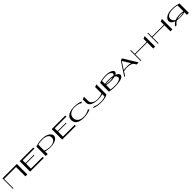

<svg xmlns="http://www.w3.org/2000/svg" viewBox="1219 -4125 7695 7695"><g transform="rotate(-45 5066.0 -278.0)"><path d="M894.1 -594.3H79V-0.4H112.1V-531.6H786.8V-0.8H896.9V-595.5Z M1828.4 -531.6V-594.3H1056V0.3H1828.4V-64H1166.1V-340.8H1642.8V-373.9H1166.1V-531.6Z M2452.9 -586.1C2298.1 -604.3 2117.1 -602 1941 -532.6V-0.6H2051.1V-148.6C2289.1 -75.2 2613.3 -111.9 2710 -238.4C2845.4 -415.6 2622.8 -566.2 2452.9 -586.1ZM2396.2 -143C2312.5 -133 2215.3 -141 2118.2 -169C2119.1 -168.8 2088.1 -181.5 2051.1 -200.8V-532.6C2181.3 -573.9 2618.7 -617.4 2637.9 -368.9C2646.5 -257.4 2566.8 -163.2 2396.2 -143Z M3643.4 -531.6V-594.3H2871V0.3H3643.4V-64H2981.1V-340.8H3457.8V-373.9H2981.1V-531.6Z M4461.1 -130.4C4241.1 20.9 3811.7 8.3 3793.9 -280.3C3788.5 -367.3 3818.8 -436.7 3871.6 -484.3C3942.3 -548 4058.6 -573.7 4169.2 -565.7C4297.9 -556.4 4379.4 -539.9 4461.1 -478.3L4496.9 -533.9C4470.6 -547.6 4336 -596.7 4135.8 -596.7C3934 -596.7 3787.9 -538.5 3721.1 -440.5C3652.5 -339.8 3677.9 -200.7 3725 -137.3C3875.1 65.5 4319.3 5.7 4496.9 -79.4Z M5294.7 -553.8V-203.6C5257.7 -184.3 5226.7 -171.5 5227.6 -171.8C5130.5 -143.8 5033.3 -135.8 4949.6 -145.7C4779 -165.9 4704.1 -264 4704.1 -371.6V-598.3L4594 -553.9V-351.2H4594C4594 -316.5 4606.5 -279.4 4635.8 -241.2C4732.5 -114.6 5056.7 -78 5294.7 -151.4V-29.7C5287 -4.8 5165.3 29.3 5014.8 24.9C4925.7 22.4 4795.7 7.3 4734.9 -33H4624.7C4704.1 31.2 4889.6 52.4 5014.8 55.8C5210.4 61.1 5373.2 14.1 5404.8 -29.7V-598.3Z M6218.1 -329C6234.8 -337.5 6248.8 -347 6259.4 -357.5C6380.3 -475.7 6195.6 -595.8 5926.7 -594.3C5809.1 -593.7 5682.6 -579.2 5554 -533.1V-33.3C5798.6 28.7 6227.6 3.3 6325.8 -98.1C6416.5 -191.9 6333.7 -277.8 6218.1 -329ZM6093.2 -532.1C6134.6 -513.9 6173.2 -484.1 6182.9 -447.8C6192.3 -412.8 6175.5 -381.7 6137.5 -357.7C6104.3 -367 6070.9 -373.3 6040.3 -376.2C5925.1 -386.8 5795.5 -388.5 5664.1 -366.2V-533.1C5745.9 -553.2 5968.8 -586.7 6093.2 -532.1ZM5664.1 -332.4C5760.8 -350.7 5937.3 -363.5 6067.7 -328.4C6037.6 -319.9 6002.4 -313.8 5962.7 -310.6C5838.2 -300.7 5691.6 -317.6 5664.1 -327.9ZM5901.2 -32.6C5827.7 -32.3 5720.3 -39.2 5664.1 -50.7V-295.1C5816.9 -262.6 6010.9 -266 6140.6 -300.5C6182.6 -278.2 6213.4 -247.1 6225.3 -204.6C6252.9 -105.3 6126.9 -33.3 5901.2 -32.6Z M7227.2 -18.5 6865.1 -613.3 6769.3 -568.9 6769.2 -568.9 6408 -18.5H6455.7L6560.7 -183.1C6712.7 -223.3 6964.6 -220.8 7052.7 -112.2L7110.9 -18.5ZM6842.2 -238.8C6761.4 -242.6 6659.6 -240 6585.1 -221.4L6787.7 -539.1L6988.4 -215.8C6945.2 -228.9 6898.2 -236.2 6842.2 -238.8Z M8032.8 -550.9V-375H7358.1V-594.3H7325V-0.4H7358.1V-341.9H8032.8V-0.8H8142.9V-595.5Z M9008.8 -550.9V-375H8334.1V-594.3H8301V-0.4H8334.1V-341.9H9008.8V-0.8H9118.9V-595.5Z M9278.9 0H9357.9C9395.3 -57.5 9445.9 -98.9 9502.9 -127.9C9637.9 -100.1 9805.4 -105.6 9943.7 -148.3V-0.2H10053.8V-532.3C9877.7 -601.6 9696.7 -604 9541.9 -585.8C9372 -565.9 9149.4 -415.3 9284.8 -238C9314.5 -199.1 9365.9 -168.7 9429.6 -147.4C9357.2 -106.4 9306.9 -53.1 9278.9 0ZM9943.7 -532.3V-203.9C9869.8 -221.2 9771.3 -224.3 9692.8 -219.7C9611.3 -215 9541.1 -197.9 9482.2 -173.1C9392 -213.9 9350.6 -286.5 9356.9 -368.5C9376.1 -617 9813.5 -573.6 9943.7 -532.3ZM9553.7 -150C9668.3 -192.3 9799.1 -193.4 9899.6 -178.9C9885.2 -172.3 9876.1 -168.5 9876.6 -168.7C9779.5 -140.7 9682.3 -132.7 9598.6 -142.6C9582.9 -144.5 9567.9 -147 9553.7 -150Z"/></g></svg>

Font: Novoposelensky
Style: Regular
Weight: 400
Designer: Sasha Pavljenko
Version: Version 1.002;Fontself Maker 3.5.4